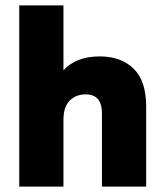

<svg xmlns="http://www.w3.org/2000/svg" viewBox="-20 -688 610 708"><path d="M51 0V-668H214V-429Q236 -453 269 -466.5Q302 -480 348 -480Q426 -480 472.5 -435Q519 -390 519 -295V0H356V-269Q356 -305 341 -322.5Q326 -340 296 -340Q260 -340 237 -317Q214 -294 214 -246V0Z"/></svg>

Font: Gantari ExtraBold
Style: Regular
Weight: 800
Version: Version 1.000